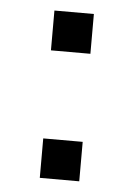

<svg xmlns="http://www.w3.org/2000/svg" viewBox="-42 -509 383 543"><g transform="rotate(5 149.5 -237.5)"><path d="M91 0V-112H203V0ZM91 -362V-475H203V-362Z"/></g></svg>

Font: Coval
Style: Medium
Weight: 500
Foundry: Context Ltd
Version: Version 001.000